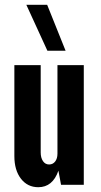

<svg xmlns="http://www.w3.org/2000/svg" viewBox="-20 -772 420 802"><path d="M140 10Q95 10 67.5 -25.5Q40 -61 40 -120V-500H150V-135Q150 -113 159.5 -99Q169 -85 185 -85Q201 -85 210.5 -97.5Q220 -110 220 -130V-500H330V0H235L224 -59Q200 10 140 10ZM178 -560 90 -752H177L254 -560Z"/></svg>

Font: Gully ECD Medium
Style: Regular
Weight: 500
Width: 2
Designer: jaikishan Patel
Foundry: MagicType
Version: Version 1.000;Glyphs 3.2 (3242)